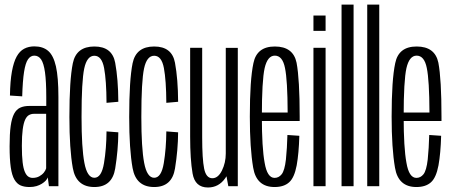

<svg xmlns="http://www.w3.org/2000/svg" viewBox="-20 -805 1956 830"><path d="M107.5 3.5Q124.5 3.5 137.8 -0.5Q151 -4.5 161 -10.8Q171 -17 177.5 -24Q184 -31 186.5 -38L191.5 0H232.5V-385.5Q232.5 -471 221.8 -518.2Q211 -565.5 188.2 -585Q165.5 -604.5 128.5 -604.5Q103.5 -604.5 84.2 -594.2Q65 -584 52 -560.5Q39 -537 31.5 -495.8Q24 -454.5 23 -392L76 -388.5Q78 -456 84 -494.2Q90 -532.5 101 -548.5Q112 -564.5 128.5 -564.5Q146.5 -564.5 157.8 -548Q169 -531.5 174.5 -492.5Q180 -453.5 180 -385.5V-347H106Q83.5 -347 67.2 -339.5Q51 -332 41 -313.2Q31 -294.5 26.2 -260.5Q21.5 -226.5 21.5 -172.5Q21.5 -116.5 26.5 -81.8Q31.5 -47 42.5 -28.5Q53.5 -10 69.5 -3.2Q85.5 3.5 107.5 3.5ZM121 -36Q111 -36 102.5 -41.5Q94 -47 87.5 -61.8Q81 -76.5 77.8 -103.5Q74.5 -130.5 74.5 -175Q74.5 -218 78.2 -245.8Q82 -273.5 88.8 -287.8Q95.5 -302 105.2 -307.5Q115 -313 127 -313H179.5V-77.5Q177.5 -69 169.8 -59.2Q162 -49.5 149.8 -42.8Q137.5 -36 121 -36Z M388 3.5Q465 3.5 478 -76.5Q491 -156.5 491.5 -233L440.5 -237Q440 -162.5 429.5 -99.5Q419 -36.5 388 -36.5Q357 -36.5 344.8 -101Q332.5 -165.5 332.5 -299.5Q332.5 -454.5 344.2 -509.2Q356 -564 388 -564Q420 -564 430 -510.8Q440 -457.5 440.5 -360.5L491.5 -365Q491 -463 478 -533.5Q465 -604 388 -604Q309.5 -604 294.8 -531.5Q280 -459 280 -299.5Q280 -160 294.8 -78.2Q309.5 3.5 388 3.5Z M646.5 3.5Q723.5 3.5 736.5 -76.5Q749.5 -156.5 750 -233L699 -237Q698.5 -162.5 688 -99.5Q677.5 -36.5 646.5 -36.5Q615.5 -36.5 603.2 -101Q591 -165.5 591 -299.5Q591 -454.5 602.8 -509.2Q614.5 -564 646.5 -564Q678.5 -564 688.5 -510.8Q698.5 -457.5 699 -360.5L750 -365Q749.5 -463 736.5 -533.5Q723.5 -604 646.5 -604Q568 -604 553.2 -531.5Q538.5 -459 538.5 -299.5Q538.5 -160 553.2 -78.2Q568 3.5 646.5 3.5Z M967 0H1008V-598H956V-60ZM854 -598.5H802V-214.5Q802 -115.5 812.5 -55Q823 5.5 879 5.5Q925.5 5.5 953.8 -34.8Q982 -75 982 -124.5L956 -141.5Q956 -101.5 939.5 -68Q923 -34.5 898 -34.5Q871 -34.5 862.5 -76Q854 -117.5 854 -212.5Z M1167 3.5V-36Q1135 -36 1124 -101.5Q1112 -166 1112 -301Q1112 -456.5 1124 -510.5Q1136.5 -564.5 1168 -564.5Q1201.5 -564.5 1212 -511Q1223 -459 1223.5 -318.5H1105V-282H1275.5Q1275.5 -292 1275.5 -301Q1275.5 -463 1262 -534Q1247.5 -604 1168 -604Q1090 -604 1075.5 -532Q1060 -460 1060 -301Q1060 -164.5 1074.5 -80Q1088.5 3.5 1167 3.5ZM1167 -36V3.5Q1207.5 3.5 1230 -17Q1252.5 -37 1262.5 -90Q1272 -142.5 1274 -218L1222.5 -221.5Q1221 -164 1216 -115.5Q1210.5 -67.5 1197.5 -51.5Q1185 -36 1167 -36Z M1335 0H1387.5V-598.5H1335ZM1335 -738V-671.5H1387.5V-738Z M1456.5 0H1508.5V-785H1456.5Z M1567.5 0H1619.5V-785H1567.5Z M1780 3.5V-36Q1748 -36 1737 -101.5Q1725 -166 1725 -301Q1725 -456.5 1737 -510.5Q1749.5 -564.5 1781 -564.5Q1814.5 -564.5 1825 -511Q1836 -459 1836.5 -318.5H1718V-282H1888.5Q1888.5 -292 1888.5 -301Q1888.5 -463 1875 -534Q1860.5 -604 1781 -604Q1703 -604 1688.5 -532Q1673 -460 1673 -301Q1673 -164.5 1687.5 -80Q1701.5 3.5 1780 3.5ZM1780 -36V3.5Q1820.5 3.5 1843 -17Q1865.5 -37 1875.5 -90Q1885 -142.5 1887 -218L1835.5 -221.5Q1834 -164 1829 -115.5Q1823.5 -67.5 1810.5 -51.5Q1798 -36 1780 -36Z"/></svg>

Font: Anybody ExtraCondensed Light
Style: Regular
Weight: 300
Width: 2
Version: Version 1.113;gftools[0.9.25]